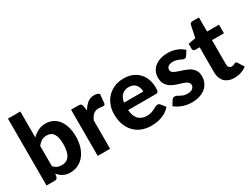

<svg xmlns="http://www.w3.org/2000/svg" viewBox="-62 -1296 2417 1854"><g transform="rotate(-30 1146.0 -369.0)"><path d="M195 -136Q214.5 -113.5 237.2 -104.5Q260 -95.5 284.5 -95.5Q310 -95.5 330.8 -104.8Q351.5 -114 366.5 -134.2Q381.5 -154.5 389.5 -187Q397.5 -219.5 397.5 -265.5Q397.5 -306.5 391 -335.2Q384.5 -364 371.8 -382.5Q359 -401 340.5 -409.5Q322 -418 297.5 -418Q265 -418 241.2 -403.8Q217.5 -389.5 195 -362ZM195 -456Q225.5 -486.5 262.5 -505Q299.5 -523.5 345.5 -523.5Q390 -523.5 425.8 -505.8Q461.5 -488 486.8 -455Q512 -422 525.8 -375.2Q539.5 -328.5 539.5 -270.5Q539.5 -208 523.8 -156.8Q508 -105.5 479 -69Q450 -32.5 409.8 -12.5Q369.5 7.5 320 7.5Q296 7.5 277 2.8Q258 -2 242 -10.5Q226 -19 212.5 -30.8Q199 -42.5 187 -57L181.5 -26Q178 -11.5 170 -5.8Q162 0 148.5 0H57V-745.5H195Z M757.5 -430.5Q782 -474.5 814 -500Q846 -525.5 889 -525.5Q924 -525.5 946 -509L937 -407Q934.5 -397 929.2 -393.2Q924 -389.5 915 -389.5Q907 -389.5 892 -391.8Q877 -394 864 -394Q845 -394 830.2 -388.5Q815.5 -383 804 -373Q792.5 -363 783.2 -348.5Q774 -334 766 -315.5V0H628V-515.5H709.5Q730.5 -515.5 738.5 -508Q746.5 -500.5 750 -482Z M1320 -318.5Q1320 -340 1314.2 -359.5Q1308.5 -379 1296 -394Q1283.5 -409 1264.5 -417.8Q1245.5 -426.5 1219 -426.5Q1169.5 -426.5 1141.5 -398.5Q1113.5 -370.5 1105 -318.5ZM1103 -236.5Q1109.5 -164 1144.2 -130.5Q1179 -97 1235 -97Q1263.5 -97 1284.2 -103.8Q1305 -110.5 1320.8 -118.8Q1336.5 -127 1349.2 -133.8Q1362 -140.5 1374.5 -140.5Q1390.5 -140.5 1399.5 -128.5L1439.5 -78.5Q1417.5 -53 1391 -36.2Q1364.5 -19.5 1336 -9.8Q1307.5 0 1278.5 3.8Q1249.5 7.5 1222.5 7.5Q1168.5 7.5 1121.8 -10.2Q1075 -28 1040.2 -62.8Q1005.5 -97.5 985.5 -149Q965.5 -200.5 965.5 -268.5Q965.5 -321 982.8 -367.5Q1000 -414 1032.5 -448.5Q1065 -483 1111.5 -503.2Q1158 -523.5 1216.5 -523.5Q1266 -523.5 1307.8 -507.8Q1349.5 -492 1379.8 -462Q1410 -432 1426.8 -388.2Q1443.5 -344.5 1443.5 -288.5Q1443.5 -273 1442 -263Q1440.5 -253 1437 -247Q1433.5 -241 1427.5 -238.8Q1421.5 -236.5 1412 -236.5Z M1849.5 -409.5Q1844 -401 1838.2 -397.2Q1832.5 -393.5 1822.5 -393.5Q1812.5 -393.5 1802 -398.5Q1791.5 -403.5 1778.5 -409.2Q1765.5 -415 1748.8 -420Q1732 -425 1710 -425Q1676.5 -425 1658 -411.2Q1639.5 -397.5 1639.5 -375Q1639.5 -359.5 1650 -349Q1660.5 -338.5 1677.8 -330.8Q1695 -323 1717 -316.2Q1739 -309.5 1762.2 -301.5Q1785.5 -293.5 1807.5 -283Q1829.5 -272.5 1846.8 -256.8Q1864 -241 1874.5 -218.8Q1885 -196.5 1885 -165Q1885 -127.5 1871.2 -95.8Q1857.5 -64 1831 -41Q1804.5 -18 1765 -5Q1725.5 8 1674 8Q1647.5 8 1621.5 3.2Q1595.5 -1.5 1572 -10.2Q1548.5 -19 1528 -30.5Q1507.5 -42 1492.5 -55.5L1524.5 -107Q1530 -116 1538.2 -121Q1546.5 -126 1559.5 -126Q1572 -126 1582.5 -119.8Q1593 -113.5 1606 -106.2Q1619 -99 1636.8 -92.8Q1654.5 -86.5 1681 -86.5Q1701 -86.5 1715.5 -91Q1730 -95.5 1739 -103.2Q1748 -111 1752.2 -120.8Q1756.5 -130.5 1756.5 -141Q1756.5 -158 1745.8 -168.8Q1735 -179.5 1717.8 -187.5Q1700.5 -195.5 1678 -202Q1655.5 -208.5 1632.2 -216.5Q1609 -224.5 1586.8 -235.5Q1564.5 -246.5 1547.2 -263.2Q1530 -280 1519.2 -304.5Q1508.5 -329 1508.5 -364Q1508.5 -396 1521 -424.8Q1533.5 -453.5 1558.5 -475.5Q1583.5 -497.5 1620.8 -510.5Q1658 -523.5 1707 -523.5Q1762 -523.5 1807 -505.5Q1852 -487.5 1881 -458.5Z M2149.5 8Q2114.5 8 2087.5 -2.2Q2060.5 -12.5 2042 -31.5Q2023.5 -50.5 2014 -77.5Q2004.5 -104.5 2004.5 -138.5V-416.5H1956Q1945 -416.5 1937.2 -423.5Q1929.5 -430.5 1929.5 -444.5V-498.5L2012 -513.5L2040 -647Q2045.5 -669.5 2070.5 -669.5H2142.5V-512.5H2275.5V-416.5H2142.5V-147.5Q2142.5 -126 2152.8 -113.5Q2163 -101 2182 -101Q2192 -101 2199 -103.2Q2206 -105.5 2211 -108.2Q2216 -111 2220.2 -113.2Q2224.5 -115.5 2229 -115.5Q2235 -115.5 2239 -112.8Q2243 -110 2247 -103.5L2288.5 -37.5Q2260 -15 2224 -3.5Q2188 8 2149.5 8Z"/></g></svg>

Font: LatoLatin Heavy
Style: Regular
Weight: 800
Designer: Lukasz Dziedzic with Adam Twardoch and Botio Nikoltchev
Foundry: tyPoland Lukasz Dziedzic
Version: Version 2.015; 2015-08-06; http://www.latofonts.com/